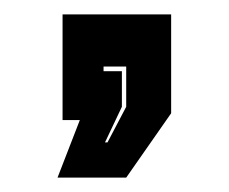

<svg xmlns="http://www.w3.org/2000/svg" viewBox="-20 -167 319 267"><path d="M60 80 91 0H67V-147H218V-9.5L155.5 80ZM126 31H129.5L155.5 -18.5V-74.5H124V-68H149.5V-18.5Z"/></svg>

Font: Tourney Thin ExtraBold
Style: Regular
Weight: 800
Version: Version 1.015